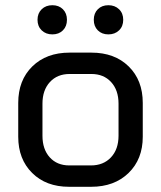

<svg xmlns="http://www.w3.org/2000/svg" viewBox="-20 -709 618 737"><path d="M50 -184V-314Q50 -401 104 -454Q158 -507 247 -507H331Q420 -507 474 -454Q528 -401 528 -314V-184Q528 -98 473.5 -45Q419 8 330 8H245Q157 8 103.5 -45Q50 -98 50 -184ZM329 -74Q377 -74 406 -105Q435 -136 435 -188V-311Q435 -363 406.5 -394Q378 -425 331 -425H247Q200 -425 171.5 -394Q143 -363 143 -311V-188Q143 -136 171 -105Q199 -74 246 -74ZM124 -633Q124 -658 140 -673.5Q156 -689 181 -689Q206 -689 221.5 -673.5Q237 -658 237 -633Q237 -608 221.5 -592.5Q206 -577 181 -577Q156 -577 140 -592.5Q124 -608 124 -633ZM340 -633Q340 -658 355.5 -673.5Q371 -689 396 -689Q421 -689 437 -673.5Q453 -658 453 -633Q453 -608 437 -592.5Q421 -577 396 -577Q371 -577 355.5 -592.5Q340 -608 340 -633Z"/></svg>

Font: Bai Jamjuree Medium
Style: Regular
Weight: 500
Version: Version 1.000; ttfautohint (v1.6)